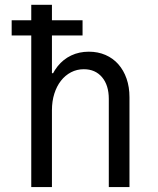

<svg xmlns="http://www.w3.org/2000/svg" viewBox="-20 -760 640 780"><path d="M107 0H191V-312Q191 -348.6 200.6 -379.1Q210.2 -409.6 227.5 -431.8Q244.8 -454 268.6 -466.4Q292.4 -478.8 320.4 -478.8Q367.2 -478.8 394.6 -446.3Q422 -413.8 422 -358V0H506V-365Q506 -406.4 494.2 -440.4Q482.4 -474.4 460.8 -498.9Q439.2 -523.4 408.6 -536.7Q378 -550 341 -550Q301.4 -550 269.1 -534.6Q236.8 -519.2 214 -490.6Q191.2 -462 178.5 -421.7Q165.8 -381.4 165.8 -332L199 -462.6H191V-740.4H107ZM27.4 -615.8H315.4V-677.8H27.4Z"/></svg>

Font: CommitMonoV143 ExtLt
Style: Regular
Weight: 200
Monospace: yes
Designer: Eigil Nikolajsen
Foundry: Eigil Nikolajsen
Version: Version 1.143